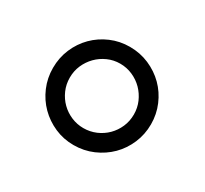

<svg xmlns="http://www.w3.org/2000/svg" viewBox="-78 -816 566 531"><g transform="rotate(30 205.0 -550.5)"><path d="M47.9 -549.8Q47.9 -582.5 60.1 -611.1Q72.3 -639.6 93.5 -660.9Q114.7 -682.1 143.1 -694.3Q171.4 -706.5 203.6 -706.5Q236.3 -706.5 265.1 -694.1Q293.9 -681.6 315.2 -660.4Q336.4 -639.2 348.6 -610.6Q360.8 -582 360.8 -549.8Q360.8 -517.6 348.6 -489Q336.4 -460.4 315.2 -439.2Q293.9 -418 265.1 -405.5Q236.3 -393.1 203.6 -393.1Q171.4 -393.1 143.1 -405.5Q114.7 -418 93.5 -439.2Q72.3 -460.4 60.1 -489Q47.9 -517.6 47.9 -549.8ZM101.6 -549.8Q101.6 -528.3 109.9 -509.5Q118.2 -490.7 132.3 -476.8Q146.5 -462.9 165 -455.1Q183.6 -447.3 203.6 -447.3Q224.6 -447.3 243.4 -455.3Q262.2 -463.4 276.1 -477.3Q290 -491.2 298.1 -509.8Q306.2 -528.3 306.2 -549.8Q306.2 -570.8 298.1 -589.4Q290 -607.9 276.1 -622.1Q262.2 -636.2 243.4 -644.5Q224.6 -652.8 203.6 -652.8Q182.6 -652.8 164.1 -644.5Q145.5 -636.2 131.6 -622.1Q117.7 -607.9 109.6 -589.4Q101.6 -570.8 101.6 -549.8Z"/></g></svg>

Font: Tienne
Style: Regular
Weight: 400
Designer: vernon adams
Foundry: vernon adams
Version: Version 1.001